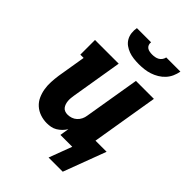

<svg xmlns="http://www.w3.org/2000/svg" viewBox="-255 -860 1111 1111"><g transform="rotate(45 300.0 -304.5)"><path d="M345 -610Q324 -610 302.5 -612.5Q281 -615 262 -622Q243 -629 227 -640.5Q211 -652 201 -669.5Q191 -687 188.5 -708Q186 -729 190 -750H306Q304 -739 308 -729Q312 -719 320 -713.5Q328 -708 339 -706Q350 -704 360 -704Q371 -704 382.5 -706Q394 -708 404 -713.5Q414 -719 421 -729Q428 -739 430 -750H546Q542 -728 533 -707.5Q524 -687 508.5 -670Q493 -653 473 -641Q453 -629 431.5 -622Q410 -615 388 -612.5Q366 -610 345 -610ZM358 141 411 0H314L323 -56Q314 -41 301.5 -28.5Q289 -16 274 -7Q259 2 242.5 5Q226 8 210 8Q182 8 155.5 -1Q129 -10 109 -28Q89 -46 78 -70.5Q67 -95 62.5 -122Q58 -149 59.5 -178Q61 -207 65 -235L94 -410H67V-530H261L209 -216Q207 -204 206 -192.5Q205 -181 206 -169.5Q207 -158 210.5 -147.5Q214 -137 220.5 -128.5Q227 -120 237.5 -116Q248 -112 260 -112Q275 -112 290 -117Q305 -122 317 -133Q329 -144 336 -158.5Q343 -173 345 -188L402 -530H549L481 -120H572L474 141Z"/></g></svg>

Font: Iosevka Curly Slab HvEx
Style: Italic
Weight: 900
Width: 7
Italic angle: -9°
Monospace: yes
Designer: Belleve Invis
Foundry: Belleve Invis
Version: Version 11.1.0; ttfautohint (v1.8.3)